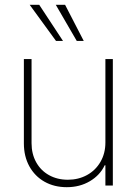

<svg xmlns="http://www.w3.org/2000/svg" viewBox="-20 -778 574 805"><path d="M421.9 -530.3H453.1V0H421.9V-85H418.9Q399.4 -43.5 356.9 -18.3Q314.5 6.8 259.8 6.8Q207.5 6.8 166.7 -16.1Q126 -39.1 103 -80.8Q80.1 -122.6 80.1 -176.8V-530.3H112.3V-177.7Q112.3 -132.8 131.6 -97.9Q150.9 -63 185.5 -43.7Q220.2 -24.4 264.6 -24.4Q308.6 -24.4 344.5 -43.9Q380.4 -63.5 401.1 -99.1Q421.9 -134.8 421.9 -180.7ZM104.5 -757.8H144.5L244.1 -606.4H214.8ZM213.9 -757.8H252.9L331.1 -606.4H301.8Z"/></svg>

Font: Pretendard JP Thin
Style: Regular
Weight: 100
Designer: Base glyphs from Inter by Rasmus Andersson; Hangeul glyphs from Noto Sans CJK(Source Han Sans) by Jang Soo-young and Kan
Foundry: Kil Hyung-jin
Version: Version 1.309